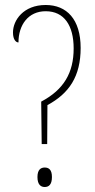

<svg xmlns="http://www.w3.org/2000/svg" viewBox="-20 -744 381 769"><path d="M163 -724C74 -724 32 -663 32 -614C32 -585 44 -574 54 -574C54 -644 93 -699 163 -699C237 -699 275 -642 275 -550C275 -453 236 -385 145 -337L147 -167H169L170 -323C257 -370 303 -438 303 -552C303 -667 247 -724 163 -724ZM159 5C175 5 188 -4 188 -35C188 -65 175 -73 159 -73C144 -73 130 -65 130 -35C130 -4 144 5 159 5Z"/></svg>

Font: Noto Serif Sinhala ExtraCondensed Thin
Style: Regular
Weight: 100
Width: 2
Designer: Jelle Bosma - Monotype Design Team
Foundry: Monotype Imaging Inc.
Version: Version 2.007